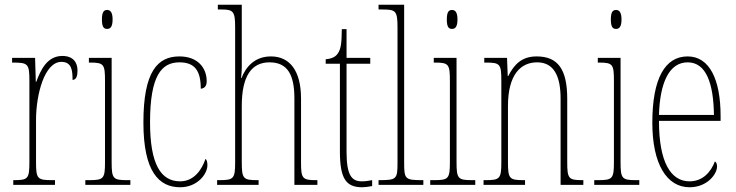

<svg xmlns="http://www.w3.org/2000/svg" viewBox="-20 -780 3103 810"><path d="M36 0H212V-20H201C138 -20 132 -25 132 -96V-274C132 -382 168 -519 239 -519C284 -519 286 -480 286 -443C302 -443 307 -460 307 -483C307 -517 288 -544 243 -544C178 -544 151 -483 133 -435H131L128 -536H31V-516H34C98 -516 104 -511 104 -440V-96C104 -25 98 -20 37 -20H36Z M432 -658C445 -658 455 -666 455 -698C455 -729 445 -738 432 -738C418 -738 410 -729 410 -698C410 -666 418 -658 432 -658ZM340 0H530V-20H517C457 -20 451 -26 451 -96V-536H355V-516H361C419 -516 423 -508 423 -437V-96C423 -26 417 -20 356 -20H340Z M740 10C813 10 855 -46 855 -83C855 -98 852 -105 847 -110C832 -65 799 -15 740 -15C659 -15 613 -86 613 -264C613 -462 662 -517 737 -517C803 -517 827 -480 827 -406C839 -406 852 -414 852 -437C852 -495 813 -542 737 -542C645 -542 585 -479 585 -263C585 -55 651 10 740 10Z M896 0H1071V-20H1066C1006 -20 1000 -26 1000 -96V-333C1000 -459 1041 -517 1117 -517C1195 -517 1222 -462 1222 -364V0H1319V-20H1311C1255 -20 1250 -29 1250 -94V-364C1250 -482 1202 -542 1123 -542C1055 -542 1017 -498 999 -451H997C999 -469 1000 -483 1000 -495V-760H899V-740H915C965 -740 972 -731 972 -664V-96C972 -26 966 -20 905 -20H896Z M1508 10C1519 10 1535 8 1550 5V-20C1533 -17 1522 -15 1506 -15C1464 -15 1442 -40 1442 -140V-511H1542V-536H1442V-657H1422C1421 -610 1421 -575 1404 -553C1395 -540 1379 -532 1354 -530V-511H1414V-141C1414 -26 1440 10 1508 10Z M1577 0H1766V-20H1762C1689 -20 1685 -24 1685 -94V-760H1577V-740H1590C1650 -740 1657 -736 1657 -662V-94C1657 -24 1653 -20 1580 -20H1577Z M1887 -658C1900 -658 1910 -666 1910 -698C1910 -729 1900 -738 1887 -738C1873 -738 1865 -729 1865 -698C1865 -666 1873 -658 1887 -658ZM1795 0H1985V-20H1972C1912 -20 1906 -26 1906 -96V-536H1810V-516H1816C1874 -516 1878 -508 1878 -437V-96C1878 -26 1872 -20 1811 -20H1795Z M2020 0H2195V-20H2189C2129 -20 2123 -26 2123 -96V-333C2123 -467 2178 -517 2246 -517C2318 -517 2345 -457 2345 -364V0H2441V-20H2437C2379 -20 2373 -26 2373 -96V-363C2373 -486 2335 -542 2244 -542C2181 -542 2149 -508 2124 -459H2122L2119 -536H2023V-516H2028C2089 -516 2095 -511 2095 -441V-96C2095 -26 2089 -20 2028 -20H2020Z M2579 -658C2592 -658 2602 -666 2602 -698C2602 -729 2592 -738 2579 -738C2565 -738 2557 -729 2557 -698C2557 -666 2565 -658 2579 -658ZM2487 0H2677V-20H2664C2604 -20 2598 -26 2598 -96V-536H2502V-516H2508C2566 -516 2570 -508 2570 -437V-96C2570 -26 2564 -20 2503 -20H2487Z M2889 10C2964 10 3005 -46 3005 -77C3005 -90 3001 -96 2996 -99C2980 -57 2947 -15 2889 -15C2809 -15 2760 -97 2760 -270H3020V-291C3020 -445 2973 -542 2881 -542C2786 -542 2732 -450 2732 -262C2732 -88 2793 10 2889 10ZM2992 -295H2760C2764 -431 2803 -517 2881 -517C2960 -517 2990 -427 2992 -295Z"/></svg>

Font: Noto Serif Armenian ExtraCondensed Thin
Style: Regular
Weight: 100
Width: 2
Designer: Monotype Design Team
Foundry: Monotype Imaging Inc.
Version: Version 2.008